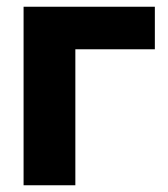

<svg xmlns="http://www.w3.org/2000/svg" viewBox="-20 -550 500 570"><path d="M50 0V-530H439.7V-403.7H203.7V0Z"/></svg>

Font: Golos Text
Style: Regular
Weight: 400
Designer: A.Korolkova, Vitaly Kuzmin
Foundry: ParaType Ltd
Version: Version 2.004